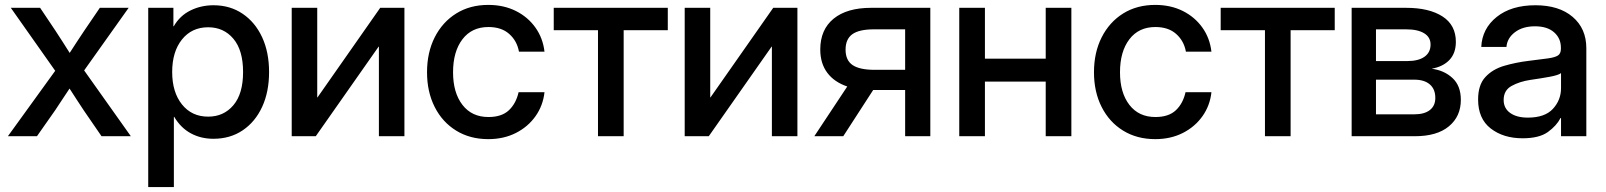

<svg xmlns="http://www.w3.org/2000/svg" viewBox="-20 -547 6448 771"><path d="M11.7 0 201.7 -262.7 23.4 -515.6H141.1L202.6 -423.8Q217.3 -400.9 231.7 -378.9Q246.1 -356.9 259.8 -334.5Q274.4 -356.9 288.6 -378.9Q302.7 -400.9 318.4 -423.8L380.9 -515.6H496.6L317.9 -264.2L505.4 0H387.7L315.9 -104.5Q301.3 -127 287.1 -148.4Q272.9 -169.9 259.3 -191.4Q245.1 -169.9 230.7 -148.4Q216.3 -127 201.7 -104.5L128.4 0Z M575.2 204.1V-515.6H676.3V-441.4H677.7Q702.1 -483.9 744.6 -504.9Q787.1 -525.9 837.4 -525.9Q903.8 -525.9 954.1 -491.9Q1004.4 -458 1032.5 -397.7Q1060.5 -337.4 1060.5 -257.8Q1060.5 -178.2 1032.7 -117.9Q1004.9 -57.6 954.6 -23.7Q904.3 10.3 836.9 10.3Q786.6 10.3 746.1 -11.7Q705.6 -33.7 679.7 -77.6H678.2V204.1ZM815.9 -78.6Q878.4 -78.6 917.2 -124.5Q956.1 -170.4 956.1 -257.8Q956.1 -345.2 917.2 -391.4Q878.4 -437.5 815.9 -437.5Q750 -437.5 710.7 -388.4Q671.4 -339.4 671.4 -257.8Q671.4 -176.8 710.7 -127.7Q750 -78.6 815.9 -78.6Z M1604 0H1501.5V-359.9H1500.5L1248 0H1151.4V-515.6H1253.9V-155.8H1254.9L1506.8 -515.6H1604Z M1940.9 11.7Q1867.2 11.7 1811.8 -22.5Q1756.3 -56.6 1725.6 -117.4Q1694.8 -178.2 1694.8 -256.8Q1694.8 -336.4 1725.8 -397.5Q1756.8 -458.5 1812 -492.9Q1867.2 -527.3 1940.9 -527.3Q2002.4 -527.3 2051 -503.2Q2099.6 -479 2129.9 -436.5Q2160.2 -394 2166.5 -339.4H2064Q2056.2 -382.8 2024.9 -410.6Q1993.7 -438.5 1941.4 -438.5Q1874.5 -438.5 1836.9 -389.2Q1799.3 -339.8 1799.3 -256.8Q1799.3 -174.8 1836.9 -126Q1874.5 -77.1 1941.4 -77.1Q1994.6 -77.1 2023.4 -104.2Q2052.2 -131.3 2062.5 -176.8H2166.5Q2160.6 -123 2130.4 -80.3Q2100.1 -37.6 2051.3 -12.9Q2002.4 11.7 1940.9 11.7Z M2381.3 0V-425.8H2203.6V-515.6H2661.6V-425.8H2484.4V0Z M3182.1 0H3079.6V-359.9H3078.6L2826.2 0H2729.5V-515.6H2832V-155.8H2833L3085 -515.6H3182.1Z M3715.8 0H3614.7V-185.5H3486.3L3366.2 0H3250L3382.3 -199.7Q3330.1 -217.3 3302 -254.9Q3273.9 -292.5 3273.9 -348.1Q3273.9 -428.2 3327.4 -471.9Q3380.9 -515.6 3478 -515.6H3715.8ZM3614.7 -266.6V-429.2H3489.3Q3430.2 -429.2 3402.8 -409.7Q3375.5 -390.1 3375.5 -347.7Q3375.5 -304.7 3403.8 -285.6Q3432.1 -266.6 3492.2 -266.6Z M3935.1 -515.6V-311.5H4179.2V-515.6H4282.2V0H4179.2V-219.2H3935.1V0H3832V-515.6Z M4619.1 11.7Q4545.4 11.7 4490 -22.5Q4434.6 -56.6 4403.8 -117.4Q4373 -178.2 4373 -256.8Q4373 -336.4 4404.1 -397.5Q4435.1 -458.5 4490.2 -492.9Q4545.4 -527.3 4619.1 -527.3Q4680.7 -527.3 4729.2 -503.2Q4777.8 -479 4808.1 -436.5Q4838.4 -394 4844.7 -339.4H4742.2Q4734.4 -382.8 4703.1 -410.6Q4671.9 -438.5 4619.6 -438.5Q4552.7 -438.5 4515.1 -389.2Q4477.5 -339.8 4477.5 -256.8Q4477.5 -174.8 4515.1 -126Q4552.7 -77.1 4619.6 -77.1Q4672.9 -77.1 4701.7 -104.2Q4730.5 -131.3 4740.7 -176.8H4844.7Q4838.9 -123 4808.6 -80.3Q4778.3 -37.6 4729.5 -12.9Q4680.7 11.7 4619.1 11.7Z M5059.6 0V-425.8H4881.8V-515.6H5339.8V-425.8H5162.6V0Z M5407.7 0V-515.6H5626.5Q5718.8 -515.6 5772.5 -481Q5826.2 -446.3 5826.2 -378.9Q5826.2 -333.5 5800.5 -306.4Q5774.9 -279.3 5729 -271Q5779.3 -264.6 5812.7 -233.6Q5846.2 -202.6 5846.2 -146Q5846.2 -79.6 5798.3 -39.8Q5750.5 0 5661.6 0ZM5505.4 -87.9H5659.2Q5699.7 -87.9 5721.7 -105Q5743.7 -122.1 5743.7 -153.8Q5743.7 -189 5721.7 -208Q5699.7 -227.1 5659.2 -227.1H5505.4ZM5505.4 -301.8H5630.9Q5675.8 -301.8 5700.2 -319.1Q5724.6 -336.4 5724.6 -368.2Q5724.6 -397.5 5699 -413.3Q5673.3 -429.2 5626.5 -429.2H5505.4Z M6094.2 8.3Q6017.1 8.3 5966.3 -31Q5915.5 -70.3 5915.5 -147.5Q5915.5 -206.1 5944.6 -237.5Q5973.6 -269 6020.3 -282.7Q6066.9 -296.4 6119.1 -302.7Q6167.5 -308.6 6195.8 -312.5Q6224.1 -316.4 6236.1 -324.2Q6248 -332 6248 -351.1V-355.5Q6248 -393.1 6220.7 -417.2Q6193.4 -441.4 6144 -441.4Q6094.7 -441.4 6063.5 -417.7Q6032.2 -394 6029.3 -358.4H5928.2Q5931.6 -432.1 5990.2 -479Q6048.8 -525.9 6145.5 -525.9Q6240.7 -525.9 6295.4 -479Q6350.1 -432.1 6350.1 -353.5V0H6248.5V-73.2H6246.6Q6230.5 -42 6195.6 -16.8Q6160.6 8.3 6094.2 8.3ZM6115.2 -74.7Q6183.6 -74.7 6216.1 -110.1Q6248.5 -145.5 6248.5 -192.9V-253.4Q6238.3 -245.1 6202.1 -238.5Q6166 -231.9 6125 -226.1Q6082.5 -219.7 6050.3 -202.1Q6018.1 -184.6 6018.1 -145.5Q6018.1 -112.3 6044.2 -93.5Q6070.3 -74.7 6115.2 -74.7Z"/></svg>

Font: Inter Display Medium
Style: Regular
Weight: 500
Designer: Rasmus Andersson
Foundry: rsms
Version: Version 4.001;git-9221beed3